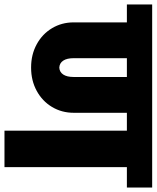

<svg xmlns="http://www.w3.org/2000/svg" viewBox="24 -759 700 858"><g transform="rotate(90 374.0 -330.0)"><path d="M783 -547H692V0H529V-547H449V-309Q449 -256 423 -212.5Q397 -169 351 -144Q305 -119 248 -119H247H246Q189 -119 143 -144Q97 -169 71 -212.5Q45 -256 45 -309V-547H-35V-660H783ZM289 -309V-547H205V-309Q205 -279 216 -262.5Q227 -246 247 -245Q267 -246 278 -262.5Q289 -279 289 -309Z"/></g></svg>

Font: Akshar
Style: Bold
Weight: 700
Designer: Tall Chai
Foundry: Tall Chai
Version: Version 1.000